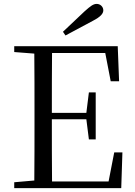

<svg xmlns="http://www.w3.org/2000/svg" viewBox="-20 -965 692 985"><path d="M303 -802 316 -783C363 -808 410 -833 456 -858C497 -879 510 -896 510 -912C510 -930 495 -945 476 -945C459 -945 444 -934 413 -906C379 -874 341 -838 303 -802ZM548 -548H591L584 -728H53V-698L156 -690C157 -591 157 -491 157 -391V-337C157 -236 157 -137 156 -39L53 -30V0H602L608 -183H566L537 -34H247C246 -133 246 -235 246 -353H423L436 -250H471V-491H436L423 -386H246C246 -495 246 -596 247 -693H520Z"/></svg>

Font: Source Han Serif KR
Style: Regular
Weight: 400
Designer: Ryoko NISHIZUKA 西塚涼子 (kana & ideographs); Frank Grießhammer (Latin, Greek & Cyrillic); Wenlong ZHANG 张文龙 (bopomofo); San
Foundry: Adobe
Version: Version 2.001;hotconv 1.1.0;makeotfexe 2.6.0